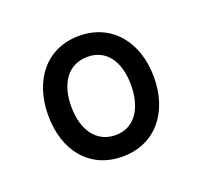

<svg xmlns="http://www.w3.org/2000/svg" viewBox="-68 -807 484 459"><g transform="rotate(-20 174.5 -577.5)"><path d="M173 -424C256 -424 308 -487 308 -577C308 -667 256 -731 173 -731C90 -731 39 -667 39 -577C39 -487 90 -424 173 -424ZM175 -478C125 -478 98 -520 98 -578C98 -638 126 -677 175 -677C223 -677 250 -638 250 -578C250 -520 224 -478 175 -478Z"/></g></svg>

Font: Noto Serif Condensed
Style: Bold
Weight: 700
Width: 3
Designer: Monotype Design Team
Foundry: Monotype Imaging Inc.
Version: Version 2.015